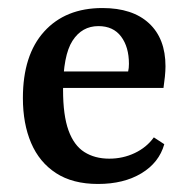

<svg xmlns="http://www.w3.org/2000/svg" viewBox="-20 -448 470 478"><path d="M37 -204Q37 -311 90 -369.5Q143 -428 235 -428Q310 -428 351 -390Q392 -352 392 -283Q392 -272 390.5 -257Q389 -242 387 -229H105V-270H299Q300 -275 300.5 -279Q301 -283 301 -289Q301 -331 281.5 -357Q262 -383 225 -383Q184 -383 160.5 -346.5Q137 -310 137 -224Q137 -161 150.5 -123.5Q164 -86 190 -69.5Q216 -53 252 -53Q286 -53 315.5 -67Q345 -81 363 -106L389 -89Q376 -43 332 -16.5Q288 10 224 10Q161 10 119.5 -17Q78 -44 57.5 -92Q37 -140 37 -204Z"/></svg>

Font: Rasa Medium
Style: Regular
Weight: 500
Designer: Anna Giedrys (Yrsa+Rasa design), David Brezina (Yrsa art-direction, Rasa art-direction, design)
Foundry: Rosetta Type Foundry
Version: Version 2.004